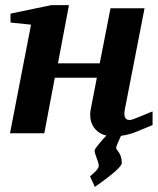

<svg xmlns="http://www.w3.org/2000/svg" viewBox="-20 -520 615 749"><path d="M575.2 -32.2Q542 -18.6 513.4 -6.6Q484.9 5.4 452.1 9.8Q449.7 14.6 446.5 21.7Q443.4 28.8 440.4 35.6Q437.5 42.5 435.3 48.1Q433.1 53.7 433.1 56.2Q433.1 60.5 436.5 64.7Q439.9 68.8 444.1 75.2Q448.2 81.5 451.7 91.3Q455.1 101.1 455.1 116.2Q455.1 120.6 450.4 126.7Q445.8 132.8 438.5 140.1Q431.2 147.5 421.6 155.3Q412.1 163.1 402.3 170.9Q378.9 189 350.1 209L331.1 168Q340.3 160.6 348.1 153.3Q354.5 147 359.9 139.9Q365.2 132.8 365.2 127Q365.2 121.1 362.8 113Q360.4 105 357.2 96.9Q354 88.9 351.6 80.8Q349.1 72.8 349.1 66.9Q349.1 64 354.2 56.9Q359.4 49.8 366.5 41Q373.5 32.2 381.3 23.4Q389.2 14.6 395 8.8Q376 4.4 363 -5.6Q350.1 -15.6 342.5 -29.1Q335 -42.5 332.8 -57.9Q330.6 -73.2 333 -88.9L357.9 -216.8H193.8L152.8 0H19L101.1 -423.8L21 -432.1V-466.8L180.2 -500H249L206.1 -272.9H369.1L411.1 -487.8H543.9L467.8 -97.2Q465.8 -88.4 465.3 -80.1Q464.8 -71.8 466.6 -65.4Q468.3 -59.1 473.1 -55.4Q478 -51.8 486.8 -51.8Q491.2 -51.8 503.9 -56.6Q516.6 -61.5 531 -67.4Q545.4 -73.2 558.1 -78.6Q570.8 -84 575.2 -85Z"/></svg>

Font: Charis SIL CyrE
Style: Bold Italic
Weight: 700
Italic angle: -11°
Foundry: SIL International
Version: Version 5.000